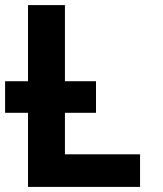

<svg xmlns="http://www.w3.org/2000/svg" viewBox="-20 -734 640 754"><path d="M0 -291V-415H357V-291ZM90 0V-714H235V-128H530V0Z"/></svg>

Font: Noto Sans Mono
Style: Bold
Weight: 700
Designer: Monotype Design Team
Foundry: Monotype Imaging Inc.
Version: Version 2.014